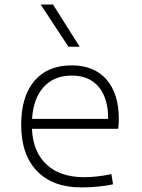

<svg xmlns="http://www.w3.org/2000/svg" viewBox="-20 -815 626 845"><path d="M338.4 9.8Q211.9 9.8 142.6 -62.5Q73.2 -134.8 73.2 -265.6Q73.2 -390.6 131.3 -459Q189.5 -527.3 295.4 -527.3Q394 -527.3 448.5 -465.3Q502.9 -403.3 502.9 -291Q502.9 -263.7 500 -248H120.6Q125 -147 184.8 -91.1Q244.6 -35.2 350.1 -35.2Q377.4 -35.2 409.7 -38.8Q441.9 -42.5 470.2 -48.8L477.5 -3.9Q449.7 2.4 412.8 6.1Q376 9.8 338.4 9.8ZM121.1 -292H456.1Q456.1 -382.8 414.3 -432.6Q372.6 -482.4 296.4 -482.4Q218.3 -482.4 172.6 -432.6Q127 -382.8 121.1 -292ZM281.2 -609.4 159.2 -794.9H213.4L330.6 -609.4Z"/></svg>

Font: Cascadia Code NF ExtraLight
Style: Regular
Weight: 200
Monospace: yes
Designer: Aaron Bell
Foundry: Saja Typeworks
Version: Version 2404.023; ttfautohint (v1.8.4)